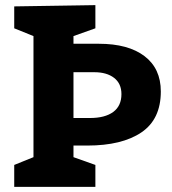

<svg xmlns="http://www.w3.org/2000/svg" viewBox="-20 -725 669 745"><path d="M35.2 -85 109.9 -115.2V-585L35.2 -615.2V-700.2L350.1 -705.1V-615.2L265.1 -585V-555.2H363.8Q477.5 -555.2 540.8 -507.1Q604 -459 604 -370.1Q604 -262.2 528.6 -211.2Q453.1 -160.2 318.8 -160.2H265.1V-115.2L350.1 -85V0H35.2ZM329.1 -267.1Q387.2 -267.1 419.2 -290.5Q451.2 -314 451.2 -359.9Q451.2 -400.9 422.6 -422.9Q394 -444.8 346.2 -444.8H265.1V-267.1Z"/></svg>

Font: Kadwa
Style: Regular
Weight: 400
Designer: Sol Matas
Foundry: Sol Matas
Version: Version 1.000;PS 001.000;hotconv 1.0.70;makeotf.lib2.5.58329